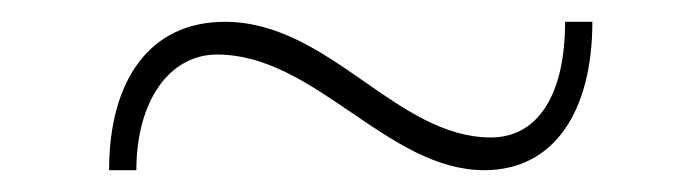

<svg xmlns="http://www.w3.org/2000/svg" viewBox="-20 -346 640 176"><path d="M179 -296C269 -296 335 -190 424 -190C488 -190 523 -244 523 -326H498C498 -259 473 -220 430 -220C343 -220 282 -326 186 -326C117 -326 80 -272 80 -190H105C105 -253 135 -296 179 -296Z"/></svg>

Font: Sprat Condesed
Style: Regular
Weight: 400
Width: 3
Designer: Ethan Nakache
Foundry: Collletttivo
Version: Version 2.000;Glyphs 3.2 (3217)